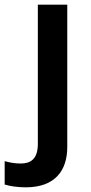

<svg xmlns="http://www.w3.org/2000/svg" viewBox="-81 -562 388 822"><path d="M29 240C156 240 207 167 207 67V-542H81V54C81 120 49 138 8 138C-19 138 -38 134 -61 128V228C-39 235 -5 240 29 240Z"/></svg>

Font: Noto Sans Gurmukhi SemiBold
Style: Regular
Weight: 600
Designer: Jelle Bosma - Monotype Design Team
Foundry: Monotype Imaging Inc.
Version: Version 2.004